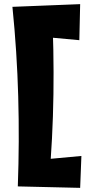

<svg xmlns="http://www.w3.org/2000/svg" viewBox="-20 -797 440 927"><path d="M66 103Q74 -114 68 -330.5Q62 -547 40 -764L230 -770Q241 -556 238 -342.5Q235 -129 216 85ZM367 110 66 103 70 -16 373 -44ZM363 -603 81 -629 40 -764 367 -777Z"/></svg>

Font: Marhey
Style: Bold
Weight: 700
Designer: Nur Syamsi & Bustanul Arifin
Foundry: Namelatype
Version: Version 1.000